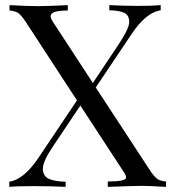

<svg xmlns="http://www.w3.org/2000/svg" viewBox="-20 -728 674 748"><path d="M399.9 -21Q471.2 -21 471.2 -36.1Q471.2 -44.4 463.9 -55.2L293 -316.9L185.1 -155.8Q147 -99.1 147 -70.8Q147 -42.5 169.7 -31.7Q192.4 -21 235.8 -20V0Q178.7 -2.9 112.3 -2.9Q45.9 -2.9 16.1 0V-20Q72.3 -28.3 128.9 -111.8L279.8 -336.9L84 -637.2Q60.5 -673.8 46.4 -679.9Q32.2 -686 17.1 -687V-708Q85.9 -704.1 127.9 -704.1Q169.9 -704.1 244.1 -708V-687Q177.2 -687 177.2 -665Q177.2 -657.2 186 -643.1L341.8 -404.8L439.9 -551.8Q483.4 -616.2 483.4 -642.6Q483.4 -668.9 464.1 -678Q444.8 -687 405.8 -688V-708Q462.9 -705.1 519.5 -705.1Q576.2 -705.1 606 -708V-688Q549.3 -679.7 493.2 -596.2L353 -387.2L560.1 -70.8Q583.5 -34.2 597.7 -28.1Q611.8 -22 627 -21V0Q558.6 -3.9 533.2 -3.9Q507.8 -3.9 399.9 0Z"/></svg>

Font: PlayfairDisplay-Regular
Style: Regular
Weight: 400
Designer: Claus Eggers Sørensen
Foundry: Claus Eggers Sørensen
Version: Version 1.002;PS 001.002;hotconv 1.0.70;makeotf.lib2.5.58329